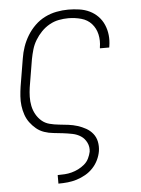

<svg xmlns="http://www.w3.org/2000/svg" viewBox="-53 -570 606 827"><g transform="rotate(-5 250.0 -156.5)"><path d="M166 215V178H167Q182 178 197 177Q212 176 227 172Q242 168 256 161Q270 154 282.5 143.5Q295 133 302 118.5Q309 104 312 90Q315 69 306 50.5Q297 32 281 21.5Q265 11 245 7Q225 3 204.5 0.5Q184 -2 163.5 -4Q143 -6 124 -12.5Q105 -19 90 -31.5Q75 -44 63.5 -59.5Q52 -75 45.5 -94Q39 -113 36.5 -133Q34 -153 35.5 -174Q37 -195 40 -215L60 -335Q64 -361 72.5 -385.5Q81 -410 95 -433Q109 -456 128.5 -475Q148 -494 172 -506Q196 -518 222 -523Q248 -528 273 -528Q297 -528 321 -524.5Q345 -521 365.5 -511Q386 -501 401.5 -485Q417 -469 426 -448Q435 -427 437.5 -403.5Q440 -380 436 -356L435 -350H395V-354Q400 -383 394 -410Q388 -437 370.5 -456.5Q353 -476 326 -483.5Q299 -491 270 -491Q250 -491 229 -487Q208 -483 188.5 -472Q169 -461 153.5 -445Q138 -429 126.5 -410Q115 -391 109 -370.5Q103 -350 99 -329L79 -209Q76 -189 75.5 -168.5Q75 -148 79 -128.5Q83 -109 92.5 -92Q102 -75 116.5 -62.5Q131 -50 150.5 -45Q170 -40 190.5 -38Q211 -36 231 -33.5Q251 -31 270 -25Q289 -19 306 -9.5Q323 0 335 15Q347 30 351 49.5Q355 69 352 90Q349 109 340 128Q331 147 316.5 162.5Q302 178 283.5 188.5Q265 199 245.5 205Q226 211 206.5 213Q187 215 167 215Z"/></g></svg>

Font: Iosevka Term Curly Extralight
Style: Italic
Weight: 200
Italic angle: -9°
Designer: Belleve Invis
Foundry: Belleve Invis
Version: Version 32.3.0